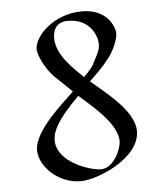

<svg xmlns="http://www.w3.org/2000/svg" viewBox="-49 -685 628 728"><g transform="rotate(-5 265.5 -320.5)"><path d="M74.2 -130.9C74.2 -73.2 140.1 0 230 0C293.9 0 458 -67.9 458 -170.9C458 -250 346.2 -330.1 296.9 -374C324.2 -399.9 350.1 -424.8 373 -455.1C390.1 -475.1 412.1 -522 412.1 -545.9C412.1 -573.2 383.8 -641.1 290 -641.1C181.2 -641.1 106 -562 106 -513.2C106 -491.2 129.9 -438 164.1 -403.8L229 -341.8C201.2 -312 74.2 -209 74.2 -130.9ZM342.8 -512.2C342.8 -490.2 332 -471.2 321.8 -453.1C310.1 -426.8 304.2 -420.9 275.9 -392.1C241.2 -426.8 175.8 -482.9 175.8 -548.8C175.8 -577.1 187 -609.9 232.9 -609.9C320.8 -609.9 342.8 -539.1 342.8 -512.2ZM310.1 -38.1C270 -38.1 144 -78.1 144 -163.1C144 -194.8 162.1 -237.8 248 -323.2C279.8 -293 389.2 -210 389.2 -139.2C389.2 -107.9 357.9 -38.1 310.1 -38.1Z"/></g></svg>

Font: Pierce
Style: Roman
Weight: 500
Version: Version 0.2.0